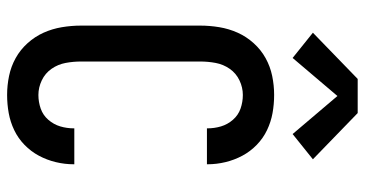

<svg xmlns="http://www.w3.org/2000/svg" viewBox="-263 -755 1026 540"><g transform="rotate(90 250.0 -485.0)"><path d="M247 8Q220 8 193.5 2.5Q167 -3 143.5 -16Q120 -29 101.5 -49.5Q83 -70 72 -94.5Q61 -119 56.5 -146Q52 -173 52 -200V-535Q52 -562 56.5 -589Q61 -616 72 -640.5Q83 -665 101.5 -685.5Q120 -706 143.5 -719Q167 -732 193.5 -737.5Q220 -743 247 -743Q273 -743 298 -738.5Q323 -734 346 -723Q369 -712 387.5 -694Q406 -676 418 -653.5Q430 -631 436 -606Q442 -581 442 -556Q442 -556 442 -555.5Q442 -555 442 -554H341Q341 -554 341 -554.5Q341 -555 341 -555Q341 -575 335.5 -593.5Q330 -612 317 -627Q304 -642 285.5 -648.5Q267 -655 247 -655Q226 -655 206 -645.5Q186 -636 173.5 -618Q161 -600 157 -578.5Q153 -557 153 -535V-200Q153 -178 157 -156.5Q161 -135 173.5 -117Q186 -99 206 -89.5Q226 -80 247 -80Q267 -80 285.5 -86.5Q304 -93 317 -108Q330 -123 335.5 -141.5Q341 -160 341 -180Q341 -180 341 -180.5Q341 -181 341 -181H442Q442 -180 442 -179.5Q442 -179 442 -179Q442 -154 436 -129Q430 -104 418 -81.5Q406 -59 387.5 -41Q369 -23 346 -12Q323 -1 298 3.5Q273 8 247 8ZM143 -795 72 -852 202 -978H298L428 -852L357 -795L250 -921Z"/></g></svg>

Font: Zed Sans Semibold
Style: Regular
Weight: 600
Designer: Belleve Invis
Foundry: Belleve Invis
Version: Version 1.0.0; ttfautohint (v1.8.4)